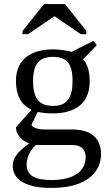

<svg xmlns="http://www.w3.org/2000/svg" viewBox="-20 -716 540 952"><path d="M424.8 -314Q424.8 -234.9 377.4 -194.3Q330.1 -153.8 241.2 -153.8Q201.2 -153.8 167 -161.1L136.2 -97.2Q137.7 -88.9 155.3 -81.5Q172.9 -74.2 199.2 -74.2H335Q409.2 -74.2 445.1 -42Q481 -9.8 481 46.9Q481 98.1 452.4 136.2Q423.8 174.3 368.7 195.1Q313.5 215.8 234.9 215.8Q141.1 215.8 92 187Q43 158.2 43 105Q43 79.1 60.5 54Q78.1 28.8 125 -4.9Q97.2 -14.2 78.1 -36.6Q59.1 -59.1 59.1 -85L136.2 -171.9Q59.1 -208 59.1 -314Q59.1 -389.2 106.7 -430.2Q154.3 -471.2 245.1 -471.2Q263.2 -471.2 291.5 -467.5Q319.8 -463.9 335 -459L442.9 -513.2L460 -492.2L392.1 -421.9Q424.8 -385.3 424.8 -314ZM404.8 62Q404.8 34.2 387.7 18.6Q370.6 2.9 335.9 2.9H158.2Q137.7 20.5 124.8 47.6Q111.8 74.7 111.8 98.1Q111.8 140.1 142.1 158.4Q172.4 176.8 234.9 176.8Q316.4 176.8 360.6 146.5Q404.8 116.2 404.8 62ZM242.2 -190.9Q295.4 -190.9 317.6 -221.4Q339.8 -252 339.8 -314Q339.8 -378.9 316.9 -406.5Q293.9 -434.1 243.2 -434.1Q191.9 -434.1 168 -406.2Q144 -378.4 144 -314Q144 -249.5 167.5 -220.2Q190.9 -190.9 242.2 -190.9ZM91.8 -546.4V-562.5L198.2 -695.8H302.2L408.2 -562.5V-546.4H380.9L250 -635.7L119.1 -546.4Z"/></svg>

Font: Times New Roman
Style: Regular
Weight: 400
Designer: Steve Matteson
Foundry: Ascender Corporation
Version: Version 2.00.3